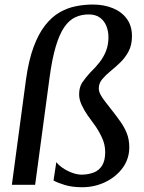

<svg xmlns="http://www.w3.org/2000/svg" viewBox="-20 -794 618 825"><path d="M91.5 -451Q103 -534.5 124.2 -591.8Q145.5 -649 174 -685.2Q202.5 -721.5 236 -740.8Q269.5 -760 305.8 -767.2Q342 -774.5 379 -774.5Q426 -774.5 464 -759.2Q502 -744 524.5 -713.8Q547 -683.5 547 -638.5Q547 -600.5 532.5 -573.2Q518 -546 496.8 -525.5Q475.5 -505 454.2 -487.8Q433 -470.5 418.8 -453.2Q404.5 -436 404.5 -414Q404.5 -401.5 412 -387.2Q419.5 -373 433.8 -355Q448 -337 466.5 -313Q482.5 -292.5 498.2 -270.2Q514 -248 524.8 -221.5Q535.5 -195 535.5 -161Q535.5 -112 507.5 -73.2Q479.5 -34.5 433.2 -12Q387 10.5 332 10.5Q290.5 10.5 258.2 0.8Q226 -9 210 -18.5L222 -97.5Q230.5 -85.5 248.5 -73Q266.5 -60.5 288.8 -52Q311 -43.5 332 -43.5Q360 -44 382.8 -52.8Q405.5 -61.5 418.8 -82.8Q432 -104 432 -140.5Q432 -174 417.2 -204.8Q402.5 -235.5 385.5 -258.5Q372 -276 356.8 -298Q341.5 -320 330.8 -343.2Q320 -366.5 320 -388Q320 -420 333.8 -440Q347.5 -460 367 -481.5Q389.5 -503 407.5 -526Q425.5 -549 435.8 -575.5Q446 -602 446 -634Q446 -659.5 437.2 -681.8Q428.5 -704 409.8 -718Q391 -732 361 -732Q330 -732 303.8 -720Q277.5 -708 256.5 -677.8Q235.5 -647.5 219.5 -593.8Q203.5 -540 192.5 -457L131 0H31Z"/></svg>

Font: Merriweather 36pt
Style: Italic
Weight: 400
Italic angle: -7.8°
Version: Version 2.101